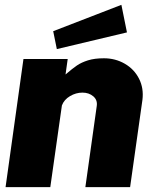

<svg xmlns="http://www.w3.org/2000/svg" viewBox="-20 -774 664 794"><path d="M77 -530H260L251 -466Q280 -491 298.5 -503.5Q317 -516 344 -524.5Q371 -533 410 -533Q457 -533 496 -510.5Q535 -488 555 -448.5Q575 -409 569 -361L518 0H333L380 -335Q384 -360 366 -375.5Q348 -391 321 -391Q294 -391 269.5 -376.5Q245 -362 236 -338L188 0H3ZM505 -640 215 -571 200 -645 482 -754Z"/></svg>

Font: Morrison ExtraBold
Style: Regular
Weight: 800
Designer: Pablo Impallari, Rodrigo Fuenzalida (Modified by Dan O. Williams)
Version: Version 0.03;June 6, 2019;FontCreator 11.5.0.2425 64-bit; tt